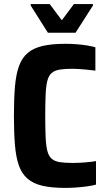

<svg xmlns="http://www.w3.org/2000/svg" viewBox="-20 -910 525 938"><path d="M300 8Q232 8 187 -2.5Q142 -13 114 -37.5Q86 -62 72 -102Q58 -142 53 -202Q48 -262 48 -344Q48 -426 53 -486Q58 -546 72.5 -586.5Q87 -627 115 -651Q143 -675 188 -685.5Q233 -696 300 -696Q326 -696 353 -694Q380 -692 405 -688Q430 -684 446 -679V-565Q421 -568 400.5 -570Q380 -572 363.5 -573Q347 -574 334 -574Q296 -574 271.5 -570Q247 -566 232.5 -553.5Q218 -541 211.5 -516Q205 -491 203 -449Q201 -407 201 -344Q201 -281 203 -239Q205 -197 211.5 -172Q218 -147 232.5 -134.5Q247 -122 271.5 -118Q296 -114 334 -114Q363 -114 394.5 -116.5Q426 -119 449 -123V-8Q431 -3 405.5 0.5Q380 4 352.5 6Q325 8 300 8ZM214 -750 130 -883V-890H223L282 -811L341 -890H434V-883L349 -750Z"/></svg>

Font: Saira SemiCondensed
Style: Bold
Weight: 700
Width: 4
Designer: Hector Gatti with collaboration of the Omnibus-Type team
Foundry: Omnibus-Type
Version: Version 1.101